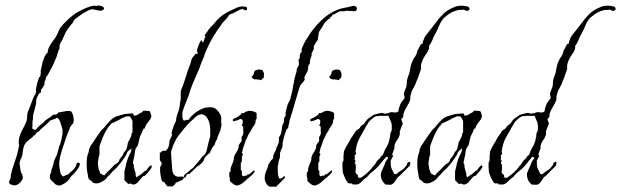

<svg xmlns="http://www.w3.org/2000/svg" viewBox="-20 -684 2316 716"><path d="M205 8Q201 8 197.5 7.5Q194 7 190 5Q187 4 184 1L178 -5Q174 -9 171.5 -11.5Q169 -14 167 -18Q166 -19 166 -26Q166 -34 167 -35Q170 -38 170 -39Q170 -41 171 -42V-45Q171 -49 173 -53.5Q175 -58 176 -63Q178 -67 178.5 -70Q179 -73 180 -76Q180 -79 181 -82Q182 -85 183 -87L189 -100Q191 -104 192 -107Q193 -110 194 -113L197 -124L200 -136Q202 -142 204 -145Q204 -147 205 -150Q206 -153 207 -155L210 -168Q210 -173 212 -179Q213 -182 213 -185Q213 -188 213 -191Q213 -195 213 -199.5Q213 -204 211 -208Q209 -216 207 -222.5Q205 -229 203 -233Q202 -235 201 -237Q200 -239 199 -240Q197 -243 192 -245Q187 -240 181 -239Q177 -238 173.5 -237Q170 -236 168 -235L154 -221L145 -213Q143 -211 140 -209Q137 -207 135 -205L131 -201Q130 -199 127 -196Q124 -193 121 -192Q119 -191 117.5 -189.5Q116 -188 114 -187Q113 -186 113 -184Q113 -183 112 -182L108 -179Q106 -179 104 -177Q103 -175 102.5 -174Q102 -173 102 -173L86 -161Q77 -154 72 -145Q67 -135 65 -120Q64 -104 59 -93Q56 -90 55 -84Q52 -76 53 -72Q54 -70 54 -67Q54 -64 55 -61Q55 -57 55.5 -54Q56 -51 57 -47Q59 -40 63 -32Q65 -30 65 -24Q65 -18 63 -14Q58 -5 49 2Q37 10 27 6Q21 4 21 4Q19 4 17 2Q12 -3 15 -9L20 -21V-29Q22 -39 24.5 -48.5Q27 -58 30 -66Q36 -83 42 -102Q44 -107 45 -112Q46 -117 47 -121Q48 -126 49 -131Q50 -136 51 -140Q52 -141 51 -144Q50 -144 50 -147V-160Q50 -166 52 -172Q57 -189 64 -201Q68 -208 71 -214.5Q74 -221 77 -228Q79 -232 80 -237Q81 -242 81 -247Q81 -260 85 -269L94 -292L103 -316Q104 -319 108 -327Q112 -333 114 -338V-353L117 -364Q117 -369 119 -375L125 -393Q126 -395 127 -396.5Q128 -398 129 -399Q131 -399 131 -406Q133 -412 132 -415Q132 -417 132 -420Q132 -423 133 -425Q134 -430 135 -435Q136 -440 137 -444Q138 -453 143 -464Q144 -467 145 -469.5Q146 -472 147 -474L153 -484L156 -487Q157 -487 159 -489Q158 -490 158 -491V-494Q159 -496 159.5 -498.5Q160 -501 161 -504Q166 -516 173 -525L188 -546Q193 -554 196 -562Q199 -570 204 -579Q215 -594 228 -606Q243 -621 256 -630Q262 -635 269 -638.5Q276 -642 283 -646Q291 -650 299 -653.5Q307 -657 315 -659Q317 -661 320 -661Q324 -661 325 -662Q330 -664 337 -662Q341 -662 343.5 -662.5Q346 -663 348 -664L359 -661Q366 -659 367 -655Q368 -654 368 -651Q365 -648 365 -648Q364 -646 362 -646Q358 -643 347 -645Q337 -647 332 -648Q326 -650 325 -650Q315 -648 306 -643.5Q297 -639 289 -634Q281 -629 273.5 -623Q266 -617 259 -612Q258 -611 256 -608Q254 -605 252 -601Q251 -598 247 -594Q243 -591 241 -586Q239 -584 236.5 -581Q234 -578 232 -575Q230 -571 227.5 -567.5Q225 -564 223 -560Q222 -558 221.5 -555.5Q221 -553 219 -551Q219 -548 215 -542Q214 -536 209 -530Q205 -524 203 -518Q202 -515 202 -510V-502Q200 -498 199 -497Q198 -496 198 -494.5Q198 -493 197 -492Q196 -490 195.5 -487Q195 -484 193 -481Q193 -478 192 -475Q191 -472 190 -470L177 -440L162 -412Q161 -409 157 -403Q153 -399 151 -394Q151 -391 150 -390V-386Q147 -383 147 -380Q145 -376 146 -374Q147 -372 145 -368Q143 -364 140.5 -359.5Q138 -355 134 -351Q132 -347 133 -344Q133 -340 131 -338Q129 -336 128 -336Q128 -336 127 -336Q126 -336 125 -335L116 -316Q115 -313 115 -307Q115 -302 114.5 -298Q114 -294 113 -291L109 -275Q108 -271 106.5 -266.5Q105 -262 104 -257Q104 -252 103 -249V-241Q102 -237 101.5 -233Q101 -229 101 -224Q101 -219 101 -214.5Q101 -210 100 -205Q102 -204 103 -203Q104 -202 105 -202Q105 -200 113 -200Q115 -203 118.5 -206.5Q122 -210 126 -214Q131 -218 135 -221.5Q139 -225 142 -227Q145 -230 146 -232Q150 -236 152 -237L170 -249L174 -253Q175 -254 179 -256Q180 -257 183 -257Q185 -257 187 -256.5Q189 -256 190 -257L194 -260Q195 -262 198 -265Q200 -265 203.5 -265.5Q207 -266 212 -267L229 -270H234Q236 -270 239 -270Q242 -270 245 -269L249 -263Q252 -258 254 -247Q256 -235 254 -227Q253 -224 250 -221Q246 -217 245 -215Q240 -209 239 -202L233 -188Q229 -178 225 -167Q221 -156 218 -145Q214 -134 210.5 -122Q207 -110 204 -99Q203 -95 202.5 -90Q202 -85 201 -80Q201 -74 201 -68Q201 -62 202 -57Q203 -52 204 -47Q205 -42 206 -37Q211 -27 217 -26L226 -31Q232 -31 236 -35L241 -40L251 -49Q253 -51 255.5 -53.5Q258 -56 260 -60Q262 -62 263 -65Q264 -68 265 -71Q265 -76 273 -78Q273 -76 276 -76L278 -74Q278 -70 275 -62Q273 -58 270.5 -55Q268 -52 266 -49Q264 -46 261.5 -43Q259 -40 257 -38Q252 -32 249 -30Q246 -28 244 -25Q243 -23 242 -21.5Q241 -20 240 -18Q238 -15 232 -9Q227 -4 219 1Q212 5 205 8Z M480 4Q476 5 472 3L466 0Q464 2 458 2L444 -12V-45Q445 -46 445 -49Q445 -52 446 -53Q447 -57 448 -61Q449 -65 450 -69Q450 -73 451.5 -77Q453 -81 454 -85Q458 -98 463 -107Q470 -117 470 -131H469Q468 -127 463 -125Q459 -122 456 -118Q454 -114 453 -113Q453 -111 451 -107L439 -89Q436 -85 433 -80.5Q430 -76 426 -72Q424 -70 422 -67Q420 -64 417 -61L406 -50Q405 -49 403.5 -48Q402 -47 400 -45Q398 -42 394 -38Q390 -34 388 -31Q387 -30 385.5 -29Q384 -28 382 -26L376 -18Q371 -13 368 -11Q364 -9 360 -6.5Q356 -4 351 -2Q345 0 340 0Q337 0 334.5 -0.5Q332 -1 329 -2Q325 -3 323 -7Q319 -11 317 -12L311 -16L308 -27Q308 -30 307.5 -33Q307 -36 306 -39Q303 -54 303 -73Q303 -83 304 -91.5Q305 -100 307 -107Q308 -109 309 -112Q310 -115 311 -119Q311 -123 312 -126.5Q313 -130 314 -132Q316 -137 319 -142Q321 -144 323 -147Q325 -150 326 -152L340 -173L355 -194Q359 -200 362 -202Q364 -204 366 -206Q368 -208 370 -210Q378 -221 389 -232Q400 -244 412 -249Q413 -250 414.5 -250Q416 -250 417 -251Q421 -251 422 -252Q424 -253 427.5 -254Q431 -255 435 -256Q443 -259 447 -259L471 -261Q478 -261 478 -257Q475 -253 484 -253Q488 -254 491 -255Q494 -256 495 -257Q499 -261 509 -265Q510 -266 510.5 -266.5Q511 -267 512 -268Q512 -268 515 -271H528Q530 -269 533 -270Q536 -271 538 -269Q539 -268 540 -266Q541 -264 542 -261Q542 -255 545 -252Q543 -244 540 -239Q536 -233 534 -231L528 -223Q526 -221 524.5 -217.5Q523 -214 521 -210Q520 -204 518 -204Q517 -204 517.5 -204.5Q518 -205 516 -205Q515 -205 513 -199Q512 -195 510 -191Q508 -187 506 -183Q502 -176 500 -167Q499 -165 499 -162.5Q499 -160 498 -158Q497 -156 497 -153.5Q497 -151 496 -149Q495 -142 490 -136Q485 -130 484 -123L481 -102Q479 -97 478 -89Q477 -85 476.5 -82.5Q476 -80 476 -78Q476 -74 477 -72.5Q478 -71 479 -70V-62L482 -50Q483 -46 484 -43Q485 -40 486 -37V-29Q487 -26 490 -23H491Q493 -26 496 -28Q498 -29 500 -30Q502 -31 503 -32Q509 -36 511 -38L520 -46Q521 -47 522 -47Q523 -47 523 -47Q524 -47 526 -49Q527 -51 529 -53.5Q531 -56 533 -59Q539 -66 544 -68Q545 -67 545 -66Q545 -65 546 -64Q546 -60 544 -57Q542 -54 541 -53Q540 -50 537 -47L530 -39L522 -30Q520 -28 519 -28Q515 -28 514 -27L509 -22Q507 -20 506 -18.5Q505 -17 504 -16Q501 -13 498.5 -10Q496 -7 494 -4Q488 2 480 4ZM369 -30 376 -38Q378 -40 380 -42Q382 -44 384 -46Q391 -52 397 -59Q401 -63 404 -66.5Q407 -70 411 -72Q412 -73 416 -75Q418 -76 421 -79L425 -86Q425 -88 426 -90Q427 -92 428 -93Q429 -95 433 -99Q437 -103 438 -106Q439 -107 439 -108Q439 -109 440 -110Q441 -112 441 -113Q441 -114 442 -115Q443 -117 446 -120Q450 -124 451 -126Q452 -130 453 -133.5Q454 -137 455 -140Q455 -144 456 -147.5Q457 -151 458 -155Q460 -157 461.5 -160Q463 -163 464 -166Q469 -174 470 -179V-184Q470 -184 472 -188Q473 -188 473 -189Q473 -190 474 -191V-233Q473 -234 473 -235Q473 -236 472 -237Q471 -238 471 -239Q471 -240 470 -241Q468 -245 467 -246Q467 -248 464 -249Q462 -251 458 -250H450Q449 -249 445 -247Q443 -246 441.5 -246Q440 -246 438 -245L424 -237Q417 -233 410 -230L396 -224Q395 -223 394 -222Q393 -221 392 -219Q386 -213 382 -207L374 -194Q367 -181 361.5 -167Q356 -153 351 -139V-107Q350 -106 350 -104.5Q350 -103 349 -101Q348 -99 348 -97.5Q348 -96 347 -94Q347 -93 347 -90.5Q347 -88 346 -84Q345 -80 345 -77.5Q345 -75 345 -74Q345 -68 346 -66Q347 -63 347 -56L350 -48Q353 -44 353 -38Q355 -37 357 -36Q359 -35 360 -34Q362 -32 369 -30Z M604 11Q600 5 598 3L592 -5Q591 -6 587 -6Q583 -10 582 -15Q581 -17 580 -23Q579 -29 578 -37Q577 -42 577 -45.5Q577 -49 577 -53Q577 -61 578 -63Q580 -65 580 -67Q582 -67 582 -70Q584 -78 581 -80Q577 -84 576 -86V-115H579Q582 -120 586 -121Q589 -122 599 -122L601 -125Q601 -125 603 -127Q606 -130 606 -132Q608 -134 608 -135.5Q608 -137 609 -138Q610 -140 610 -142.5Q610 -145 611 -147Q611 -152 612 -155V-160Q614 -165 617 -170Q621 -178 622 -181L621 -185Q618 -187 620 -189Q621 -191 621 -192.5Q621 -194 622 -196Q622 -199 624 -203Q625 -207 626.5 -210.5Q628 -214 629 -218Q631 -222 633 -225.5Q635 -229 636 -233Q638 -238 637 -239Q637 -243 638 -246Q639 -250 640 -253.5Q641 -257 642 -260Q644 -264 645 -267.5Q646 -271 647 -275Q649 -280 649.5 -285.5Q650 -291 651 -296L654 -316V-344Q655 -346 655.5 -348Q656 -350 657 -352Q657 -354 658 -356Q659 -358 660 -360Q662 -365 664 -370Q666 -375 667 -379L673 -398L676 -405Q676 -408 678 -414L684 -431Q686 -436 688 -441Q690 -446 691 -450Q693 -454 693 -456Q693 -458 693.5 -460Q694 -462 695 -464Q697 -469 701 -473Q705 -477 709 -483H717Q717 -485 716.5 -487.5Q716 -490 716 -491Q714 -495 715 -499Q721 -520 730 -534H731L734 -530Q734 -527 736 -525L737 -526Q739 -528 740 -532L743 -541Q743 -543 745 -543Q747 -546 745 -548Q744 -549 744 -550Q744 -551 743 -552L746 -556Q748 -560 749 -561Q751 -563 753 -566Q755 -569 756 -571Q758 -573 760 -576Q762 -579 764 -581Q766 -583 768 -585.5Q770 -588 772 -589Q778 -595 780 -598Q803 -628 841 -645L867 -657Q875 -660 883 -660Q887 -660 891.5 -659.5Q896 -659 900 -658Q902 -651 901 -648L899 -646H892L888 -649Q884 -651 882 -650Q875 -649 867 -644L852 -636L846 -633Q843 -633 839 -631Q835 -630 832 -625L827 -617Q824 -614 824 -614Q823 -613 822.5 -612.5Q822 -612 821 -611L812 -601Q810 -599 808 -596Q806 -593 804 -590Q789 -570 775 -547Q761 -524 750 -498Q747 -492 745 -486Q743 -480 741 -474Q739 -468 736 -462Q733 -456 731 -450L728 -442L725 -433L698 -370Q695 -363 692.5 -356Q690 -349 688 -342Q686 -335 683.5 -328Q681 -321 678 -314Q674 -304 669.5 -292.5Q665 -281 661 -269Q660 -265 660 -256Q660 -235 667 -234L675 -237H683Q691 -250 709 -264Q727 -277 744 -282Q747 -282 748 -283H752Q755 -284 758 -284Q761 -284 764 -284Q778 -284 786 -277Q799 -265 804 -251Q806 -245 805 -241V-230Q805 -228 805 -225Q805 -222 806 -219Q806 -214 804 -208Q803 -200 799 -191Q797 -187 795.5 -183Q794 -179 792 -175Q791 -172 790.5 -170Q790 -168 790 -166Q788 -164 788 -162Q787 -161 786.5 -160Q786 -159 785 -158L782 -150L779 -141L776 -139Q776 -139 774 -137Q770 -131 769 -128Q767 -123 764 -118Q764 -115 763 -114Q760 -111 757 -110L747 -100Q743 -96 741 -90Q739 -83 735 -79Q734 -76 729 -73Q725 -69 721 -67Q713 -62 707 -55Q703 -51 699.5 -47.5Q696 -44 692 -41L688 -37Q686 -35 684 -35Q683 -34 680 -35Q680 -35 679 -35Q678 -35 677 -34Q676 -30 673 -27Q673 -25 672 -23Q671 -21 670 -19Q670 -19 670 -19.5Q670 -20 669 -21L666 -24V-28Q668 -33 671 -35L677 -39L686 -47Q690 -51 696 -55Q699 -58 699 -58Q700 -58 702 -60Q706 -65 710 -70Q714 -75 718 -79Q722 -84 726 -89Q730 -94 734 -99Q736 -102 740 -105Q745 -108 746 -112Q751 -120 752 -128Q753 -133 754 -137.5Q755 -142 756 -147Q757 -151 758 -154Q759 -157 760 -161Q761 -165 762 -168.5Q763 -172 764 -176V-198Q764 -218 758 -234Q750 -253 737 -257Q731 -259 726 -257Q723 -256 720.5 -255Q718 -254 716 -253Q708 -248 702 -241L687 -227Q677 -217 667 -205Q657 -193 647 -180Q637 -167 630.5 -152.5Q624 -138 619 -122Q618 -119 618 -112Q618 -108 618.5 -103Q619 -98 619 -95Q620 -85 620.5 -75Q621 -65 622 -55Q622 -35 636 -27Q640 -25 645 -25Q651 -25 655.5 -25.5Q660 -26 664 -25L666 -23V-20Q663 -17 663 -17Q663 -16 661 -14Q660 -13 658.5 -12Q657 -11 655 -11Q653 -10 651.5 -9.5Q650 -9 648 -8L642 -5Q640 -5 636 -3Q634 -1 634 0Q634 2 632 4Q630 8 628 6Q626 6 626 11Z M954 -385Q951 -385 950 -386Q949 -387 947 -387Q941 -387 938 -388H930Q924 -390 923 -391Q922 -393 918 -397V-398Q923 -400 923 -403Q925 -405 925.5 -407Q926 -409 927 -411Q927 -413 928 -415.5Q929 -418 930 -419Q933 -423 938 -423Q939 -424 939.5 -424Q940 -424 940 -424Q942 -424 943 -425Q947 -425 950.5 -424.5Q954 -424 958 -423Q960 -420 961 -418Q962 -416 963 -414Q965 -408 965 -405H964V-395Q961 -392 959 -391Q955 -387 954 -385ZM864 8Q857 8 847 0Q846 -1 845 -2Q844 -3 843 -4Q842 -4 839 -7Q839 -7 837 -13Q837 -15 837 -18Q837 -21 836 -23Q835 -26 835 -29Q835 -32 835 -34Q835 -41 836 -42L838 -44Q840 -44 840 -45V-56Q842 -60 842 -63Q844 -65 844 -67Q844 -69 845 -70Q846 -72 847 -74.5Q848 -77 849 -79L852 -89V-96Q855 -108 861 -115Q867 -124 870 -134V-141Q871 -144 875 -150Q880 -155 881 -159V-173Q883 -175 883 -177Q885 -178 885 -179Q885 -180 886 -181Q887 -185 887.5 -188.5Q888 -192 887 -196V-212L881 -216Q881 -217 882 -217V-218Q885 -221 885 -226V-237L880 -239Q880 -239 876 -241Q874 -239 871 -238Q869 -237 867 -236Q865 -235 863 -235Q861 -234 858.5 -233.5Q856 -233 854 -232Q850 -232 849 -233Q848 -234 848 -237Q849 -237 849 -240Q853 -241 857 -244Q859 -244 861 -245Q863 -246 864 -247Q866 -249 868.5 -250Q871 -251 872 -252Q876 -256 879 -258Q880 -260 880.5 -261Q881 -262 881 -262Q884 -264 886 -262Q889 -262 890 -263L896 -267L905 -270Q907 -270 908.5 -270.5Q910 -271 911 -271Q913 -271 916 -270.5Q919 -270 923 -269Q935 -266 937 -261V-241Q933 -237 933 -233V-227Q932 -226 930 -221Q929 -217 926 -214Q922 -209 919 -203Q916 -197 913 -192Q909 -187 906 -181Q903 -175 901 -170Q899 -166 897 -162Q895 -158 894 -153L888 -136Q887 -134 886 -131Q885 -128 885 -125Q884 -122 883.5 -119Q883 -116 882 -113Q884 -112 884.5 -110.5Q885 -109 886 -108L882 -100V-83Q882 -83 880 -79Q879 -79 879 -78Q879 -77 878 -76V-51Q881 -48 881 -47Q883 -43 882 -40V-31L885 -28L888 -26Q890 -28 894 -29Q899 -29 902 -30Q902 -33 903 -34H909L919 -42Q927 -49 928 -49L929 -48Q931 -44 926 -39Q923 -34 918 -30L908 -21Q905 -19 902 -16.5Q899 -14 895 -10Q888 -3 880 2Q873 6 864 8Z M984 12 982 10Q979 9 975 3Q967 -8 967 -19Q967 -30 970 -39Q973 -48 977 -56Q979 -62 979 -63Q979 -66 981 -70Q983 -74 986 -79Q989 -84 994 -89L997 -92Q997 -93 999 -95V-104Q1000 -106 1000.5 -107.5Q1001 -109 1002 -110Q1002 -112 1003 -114Q1004 -116 1005 -118Q1007 -120 1008 -123Q1009 -126 1010 -128Q1010 -133 1014 -139Q1015 -141 1016 -143Q1017 -145 1017 -147Q1019 -149 1019 -151.5Q1019 -154 1020 -156V-171Q1021 -173 1022 -174.5Q1023 -176 1024 -178Q1025 -180 1026 -182Q1027 -184 1028 -186L1031 -201Q1031 -205 1031.5 -209Q1032 -213 1033 -217Q1034 -219 1035 -220.5Q1036 -222 1036 -223Q1038 -225 1038 -227Q1038 -229 1039 -230V-243Q1040 -244 1040.5 -245Q1041 -246 1042 -247Q1042 -248 1043 -249.5Q1044 -251 1045 -252V-260Q1045 -266 1046 -269L1050 -285Q1052 -294 1056 -301Q1058 -306 1060 -308Q1060 -310 1061 -312Q1062 -314 1063 -316Q1064 -317 1064 -320Q1064 -324 1065 -325L1068 -337L1071 -350Q1071 -354 1072 -356Q1072 -361 1073 -364Q1075 -370 1076 -376Q1077 -382 1078 -389Q1080 -396 1081.5 -402.5Q1083 -409 1085 -414Q1087 -420 1086 -422Q1086 -424 1086.5 -426Q1087 -428 1088 -430Q1089 -432 1090 -433Q1091 -434 1091 -435Q1093 -436 1093 -437.5Q1093 -439 1094 -440Q1096 -445 1094 -453Q1092 -463 1096 -465Q1098 -467 1098 -467V-476Q1098 -479 1100 -485Q1102 -487 1103 -489Q1103 -489 1106 -492Q1104 -494 1105 -498Q1105 -504 1106 -505L1115 -524Q1117 -529 1120 -533Q1123 -537 1125 -541Q1145 -575 1173 -603Q1202 -633 1239 -648Q1245 -650 1251.5 -652Q1258 -654 1265 -655Q1279 -657 1292 -661Q1295 -662 1299 -662Q1307 -662 1310 -656Q1311 -654 1311 -649H1310Q1310 -645 1305 -643Q1301 -641 1298 -642Q1295 -643 1289 -643Q1286 -643 1283 -643Q1280 -643 1276 -644Q1269 -644 1263 -642H1247Q1242 -640 1237 -637L1227 -631Q1226 -630 1223 -630Q1221 -630 1220 -629Q1219 -628 1219 -626Q1219 -625 1218 -624L1212 -620Q1211 -619 1211 -617Q1211 -616 1209 -614H1207Q1206 -613 1205.5 -613Q1205 -613 1205 -613L1199 -607Q1195 -604 1193 -601Q1188 -596 1185 -589Q1183 -585 1181 -582Q1179 -579 1177 -576Q1174 -573 1173 -571Q1172 -570 1171 -567.5Q1170 -565 1169 -563Q1168 -559 1168 -556Q1168 -553 1167 -550L1165 -536Q1165 -536 1163 -532Q1163 -532 1160 -529Q1159 -527 1158 -525.5Q1157 -524 1156 -522Q1155 -520 1154 -518.5Q1153 -517 1152 -515Q1150 -513 1150 -512V-501Q1149 -499 1148 -497Q1147 -495 1146 -493Q1145 -491 1144 -489Q1143 -487 1142 -485V-475Q1141 -474 1140 -472Q1139 -470 1139 -468Q1138 -466 1137.5 -463.5Q1137 -461 1136 -459Q1135 -456 1136 -453Q1136 -449 1135 -447Q1135 -446 1134.5 -445.5Q1134 -445 1134 -444Q1133 -444 1131 -442Q1130 -440 1130 -437.5Q1130 -435 1129 -433Q1129 -431 1129 -428Q1129 -425 1128 -423Q1127 -416 1122 -410Q1117 -402 1116 -397Q1115 -395 1115 -391Q1118 -388 1116 -386Q1112 -379 1105 -372Q1099 -366 1096 -355L1081 -305Q1077 -292 1073.5 -279Q1070 -266 1065 -252Q1064 -248 1063 -244Q1062 -240 1060 -236Q1060 -232 1059 -228Q1058 -224 1057 -220L1054 -205H1052Q1051 -204 1050.5 -203Q1050 -202 1048 -200Q1043 -187 1040 -177L1034 -151V-140Q1033 -136 1032 -133Q1031 -130 1029 -127Q1028 -123 1026.5 -120Q1025 -117 1024 -113V-97Q1023 -96 1023 -94.5Q1023 -93 1022 -91Q1021 -90 1021 -88.5Q1021 -87 1020 -85Q1018 -79 1018 -75Q1018 -71 1016 -65Q1015 -58 1016 -45Q1016 -33 1018 -27Q1019 -26 1019 -25Q1019 -24 1020 -23Q1020 -20 1022 -18H1026Q1028 -20 1030 -20Q1030 -20 1031 -20Q1032 -20 1033 -21Q1034 -22 1035 -23Q1036 -24 1037 -25Q1037 -26 1041 -28V-27Q1043 -25 1043 -22L1032 -10L1020 2Q1017 4 1015 7Q1013 10 1010 12Z M1243 -385Q1240 -385 1239 -386Q1238 -387 1236 -387Q1230 -387 1227 -388H1219Q1213 -390 1212 -391Q1211 -393 1207 -397V-398Q1212 -400 1212 -403Q1214 -405 1214.5 -407Q1215 -409 1216 -411Q1216 -413 1217 -415.5Q1218 -418 1219 -419Q1222 -423 1227 -423Q1228 -424 1228.5 -424Q1229 -424 1229 -424Q1231 -424 1232 -425Q1236 -425 1239.5 -424.5Q1243 -424 1247 -423Q1249 -420 1250 -418Q1251 -416 1252 -414Q1254 -408 1254 -405H1253V-395Q1250 -392 1248 -391Q1244 -387 1243 -385ZM1153 8Q1146 8 1136 0Q1135 -1 1134 -2Q1133 -3 1132 -4Q1131 -4 1128 -7Q1128 -7 1126 -13Q1126 -15 1126 -18Q1126 -21 1125 -23Q1124 -26 1124 -29Q1124 -32 1124 -34Q1124 -41 1125 -42L1127 -44Q1129 -44 1129 -45V-56Q1131 -60 1131 -63Q1133 -65 1133 -67Q1133 -69 1134 -70Q1135 -72 1136 -74.5Q1137 -77 1138 -79L1141 -89V-96Q1144 -108 1150 -115Q1156 -124 1159 -134V-141Q1160 -144 1164 -150Q1169 -155 1170 -159V-173Q1172 -175 1172 -177Q1174 -178 1174 -179Q1174 -180 1175 -181Q1176 -185 1176.5 -188.5Q1177 -192 1176 -196V-212L1170 -216Q1170 -217 1171 -217V-218Q1174 -221 1174 -226V-237L1169 -239Q1169 -239 1165 -241Q1163 -239 1160 -238Q1158 -237 1156 -236Q1154 -235 1152 -235Q1150 -234 1147.5 -233.5Q1145 -233 1143 -232Q1139 -232 1138 -233Q1137 -234 1137 -237Q1138 -237 1138 -240Q1142 -241 1146 -244Q1148 -244 1150 -245Q1152 -246 1153 -247Q1155 -249 1157.5 -250Q1160 -251 1161 -252Q1165 -256 1168 -258Q1169 -260 1169.5 -261Q1170 -262 1170 -262Q1173 -264 1175 -262Q1178 -262 1179 -263L1185 -267L1194 -270Q1196 -270 1197.5 -270.5Q1199 -271 1200 -271Q1202 -271 1205 -270.5Q1208 -270 1212 -269Q1224 -266 1226 -261V-241Q1222 -237 1222 -233V-227Q1221 -226 1219 -221Q1218 -217 1215 -214Q1211 -209 1208 -203Q1205 -197 1202 -192Q1198 -187 1195 -181Q1192 -175 1190 -170Q1188 -166 1186 -162Q1184 -158 1183 -153L1177 -136Q1176 -134 1175 -131Q1174 -128 1174 -125Q1173 -122 1172.5 -119Q1172 -116 1171 -113Q1173 -112 1173.5 -110.5Q1174 -109 1175 -108L1171 -100V-83Q1171 -83 1169 -79Q1168 -79 1168 -78Q1168 -77 1167 -76V-51Q1170 -48 1170 -47Q1172 -43 1171 -40V-31L1174 -28L1177 -26Q1179 -28 1183 -29Q1188 -29 1191 -30Q1191 -33 1192 -34H1198L1208 -42Q1216 -49 1217 -49L1218 -48Q1220 -44 1215 -39Q1212 -34 1207 -30L1197 -21Q1194 -19 1191 -16.5Q1188 -14 1184 -10Q1177 -3 1169 2Q1162 6 1153 8Z M1434 5Q1428 5 1424 4.5Q1420 4 1417 4L1409 -5Q1406 -8 1403 -16Q1400 -25 1400 -31Q1400 -39 1403 -45L1414 -70Q1415 -71 1415 -72.5Q1415 -74 1416 -75Q1416 -78 1418 -80Q1419 -82 1420 -83.5Q1421 -85 1422 -87Q1424 -89 1425.5 -91Q1427 -93 1427 -95V-96Q1426 -99 1420 -99Q1418 -96 1414 -92Q1409 -87 1407 -84Q1403 -79 1399 -73.5Q1395 -68 1390 -63Q1385 -58 1379.5 -53Q1374 -48 1369 -44Q1362 -40 1356 -32Q1349 -23 1342 -19Q1339 -17 1335.5 -13.5Q1332 -10 1328 -6Q1320 2 1312 4H1295Q1294 0 1290 0H1281Q1276 -2 1274 -7L1268 -17L1260 -36Q1257 -45 1257 -64V-77Q1258 -78 1258 -79Q1258 -80 1259 -81Q1260 -83 1260 -84Q1260 -85 1261 -86V-97Q1261 -101 1261 -104.5Q1261 -108 1262 -111Q1262 -120 1264 -123Q1267 -129 1270 -135Q1273 -141 1277 -147Q1281 -153 1284 -159Q1287 -165 1291 -172Q1293 -174 1295 -177Q1297 -180 1298 -182Q1300 -184 1301.5 -187Q1303 -190 1305 -192Q1306 -196 1311 -199L1319 -204Q1322 -207 1323 -209Q1324 -212 1327 -215L1336 -221Q1342 -227 1343 -230Q1347 -236 1351 -240L1359 -246L1368 -252Q1372 -256 1381 -258Q1385 -259 1389 -260Q1393 -261 1397 -262Q1403 -264 1409 -262Q1415 -259 1420 -261Q1428 -261 1435 -265Q1441 -267 1447 -265Q1455 -264 1459 -265Q1467 -268 1466 -271Q1466 -273 1466.5 -275.5Q1467 -278 1468 -281Q1469 -284 1470 -287Q1471 -290 1472 -293Q1475 -301 1479 -305Q1480 -308 1485 -313Q1489 -317 1489 -322Q1485 -328 1487 -339L1493 -355Q1497 -362 1497 -374Q1497 -386 1500 -393L1506 -410Q1508 -415 1508.5 -420Q1509 -425 1510 -430Q1511 -435 1512.5 -440Q1514 -445 1515 -449Q1517 -453 1518.5 -456.5Q1520 -460 1522 -464Q1524 -468 1527 -471.5Q1530 -475 1531 -479Q1533 -481 1533.5 -483.5Q1534 -486 1535 -488Q1535 -490 1536 -493Q1537 -496 1538 -498Q1540 -500 1541.5 -503Q1543 -506 1544 -509Q1546 -512 1547.5 -515Q1549 -518 1550 -520H1554Q1557 -522 1557 -529L1560 -536L1563 -544Q1566 -549 1569 -553.5Q1572 -558 1576 -562Q1580 -567 1583.5 -571.5Q1587 -576 1591 -581Q1598 -590 1604.5 -598.5Q1611 -607 1617 -615Q1624 -623 1631.5 -630.5Q1639 -638 1649 -645Q1662 -653 1680 -660Q1682 -661 1684.5 -661Q1687 -661 1688 -662Q1694 -662 1697 -663Q1716 -663 1728 -658L1731 -651Q1731 -647 1726 -645Q1723 -642 1719 -644Q1717 -644 1715.5 -645Q1714 -646 1712 -647Q1708 -649 1700 -647Q1696 -647 1692.5 -647Q1689 -647 1687 -646Q1674 -643 1663.5 -637.5Q1653 -632 1644 -624Q1629 -615 1618 -589Q1613 -576 1607 -565Q1601 -554 1596 -544Q1595 -541 1594 -538Q1593 -535 1591 -532Q1588 -524 1584 -519L1580 -513V-507Q1580 -502 1578 -498Q1576 -494 1574 -490L1564 -475Q1562 -471 1559.5 -467Q1557 -463 1555 -458Q1554 -456 1553.5 -453Q1553 -450 1551 -446Q1549 -438 1550 -434Q1551 -430 1549 -424L1540 -398Q1538 -391 1535 -385Q1532 -379 1530 -372Q1527 -365 1523 -358Q1521 -354 1519 -351Q1517 -348 1516 -345L1513 -335L1510 -324V-313Q1508 -306 1504.5 -299.5Q1501 -293 1497 -286Q1493 -279 1489.5 -272Q1486 -265 1484 -257V-248Q1483 -247 1482 -246Q1481 -245 1480 -244Q1478 -243 1476 -238Q1478 -236 1479 -231Q1482 -225 1482 -223Q1482 -220 1479 -217Q1478 -215 1477.5 -212Q1477 -209 1475 -207Q1475 -205 1474 -202Q1473 -199 1472 -197Q1471 -197 1471 -196V-183Q1468 -171 1461 -162Q1454 -153 1451 -141V-131L1447 -121Q1446 -118 1445 -115Q1444 -112 1443 -110Q1442 -107 1444 -105Q1447 -103 1445 -101L1442 -94Q1441 -92 1439.5 -90Q1438 -88 1437 -86V-77Q1437 -65 1439 -59Q1441 -52 1445 -46L1448 -40Q1448 -37 1451 -35Q1455 -34 1458 -35Q1460 -36 1463 -39Q1470 -45 1479 -50Q1488 -56 1494 -65Q1497 -68 1498 -72Q1498 -77 1503 -79Q1510 -83 1510 -77Q1510 -73 1509.5 -70.5Q1509 -68 1508 -66L1471 -29Q1469 -28 1466 -25Q1463 -23 1461 -20L1452 -6Q1446 2 1440 4Q1439 5 1434 5ZM1320 -21Q1323 -20 1327 -22Q1329 -24 1331 -25Q1333 -26 1334 -27Q1351 -39 1364 -54Q1368 -60 1371 -63Q1377 -69 1379 -72Q1380 -73 1382 -77Q1384 -81 1385 -82Q1387 -85 1390 -88Q1393 -91 1397 -94Q1397 -94 1399 -98L1401 -101Q1403 -103 1405 -104Q1405 -104 1408 -107L1411 -114L1414 -122Q1417 -130 1421 -135Q1423 -139 1425 -142.5Q1427 -146 1428 -150Q1429 -152 1430 -155Q1431 -158 1432 -162Q1432 -166 1433 -169.5Q1434 -173 1435 -175V-185Q1436 -187 1437 -189Q1438 -191 1438 -192Q1440 -194 1440 -196.5Q1440 -199 1441 -201V-210Q1441 -225 1437 -232Q1432 -243 1429 -252H1393Q1391 -250 1388 -251Q1386 -252 1381 -250Q1378 -249 1372 -245Q1367 -240 1364 -238Q1360 -235 1356.5 -231Q1353 -227 1351 -222Q1348 -217 1345 -212.5Q1342 -208 1340 -203Q1335 -194 1329.5 -185Q1324 -176 1319 -166Q1314 -156 1311 -144.5Q1308 -133 1306 -120Q1306 -116 1307 -114Q1308 -112 1308 -109Q1306 -107 1305 -107Q1304 -107 1302 -105Q1305 -98 1302 -90Q1306 -85 1306 -82Q1303 -79 1302 -76Q1305 -75 1306 -71Q1307 -68 1307 -60Q1307 -57 1307 -54Q1307 -51 1306 -48V-39Q1312 -33 1314 -32Q1315 -30 1315 -28Q1315 -26 1315 -25Q1311 -23 1320 -21Z M1713 4Q1709 5 1705 3L1699 0Q1697 2 1691 2L1677 -12V-45Q1678 -46 1678 -49Q1678 -52 1679 -53Q1680 -57 1681 -61Q1682 -65 1683 -69Q1683 -73 1684.5 -77Q1686 -81 1687 -85Q1691 -98 1696 -107Q1703 -117 1703 -131H1702Q1701 -127 1696 -125Q1692 -122 1689 -118Q1687 -114 1686 -113Q1686 -111 1684 -107L1672 -89Q1669 -85 1666 -80.5Q1663 -76 1659 -72Q1657 -70 1655 -67Q1653 -64 1650 -61L1639 -50Q1638 -49 1636.5 -48Q1635 -47 1633 -45Q1631 -42 1627 -38Q1623 -34 1621 -31Q1620 -30 1618.5 -29Q1617 -28 1615 -26L1609 -18Q1604 -13 1601 -11Q1597 -9 1593 -6.5Q1589 -4 1584 -2Q1578 0 1573 0Q1570 0 1567.5 -0.5Q1565 -1 1562 -2Q1558 -3 1556 -7Q1552 -11 1550 -12L1544 -16L1541 -27Q1541 -30 1540.5 -33Q1540 -36 1539 -39Q1536 -54 1536 -73Q1536 -83 1537 -91.5Q1538 -100 1540 -107Q1541 -109 1542 -112Q1543 -115 1544 -119Q1544 -123 1545 -126.5Q1546 -130 1547 -132Q1549 -137 1552 -142Q1554 -144 1556 -147Q1558 -150 1559 -152L1573 -173L1588 -194Q1592 -200 1595 -202Q1597 -204 1599 -206Q1601 -208 1603 -210Q1611 -221 1622 -232Q1633 -244 1645 -249Q1646 -250 1647.5 -250Q1649 -250 1650 -251Q1654 -251 1655 -252Q1657 -253 1660.5 -254Q1664 -255 1668 -256Q1676 -259 1680 -259L1704 -261Q1711 -261 1711 -257Q1708 -253 1717 -253Q1721 -254 1724 -255Q1727 -256 1728 -257Q1732 -261 1742 -265Q1743 -266 1743.5 -266.5Q1744 -267 1745 -268Q1745 -268 1748 -271H1761Q1763 -269 1766 -270Q1769 -271 1771 -269Q1772 -268 1773 -266Q1774 -264 1775 -261Q1775 -255 1778 -252Q1776 -244 1773 -239Q1769 -233 1767 -231L1761 -223Q1759 -221 1757.5 -217.5Q1756 -214 1754 -210Q1753 -204 1751 -204Q1750 -204 1750.5 -204.5Q1751 -205 1749 -205Q1748 -205 1746 -199Q1745 -195 1743 -191Q1741 -187 1739 -183Q1735 -176 1733 -167Q1732 -165 1732 -162.5Q1732 -160 1731 -158Q1730 -156 1730 -153.5Q1730 -151 1729 -149Q1728 -142 1723 -136Q1718 -130 1717 -123L1714 -102Q1712 -97 1711 -89Q1710 -85 1709.5 -82.5Q1709 -80 1709 -78Q1709 -74 1710 -72.5Q1711 -71 1712 -70V-62L1715 -50Q1716 -46 1717 -43Q1718 -40 1719 -37V-29Q1720 -26 1723 -23H1724Q1726 -26 1729 -28Q1731 -29 1733 -30Q1735 -31 1736 -32Q1742 -36 1744 -38L1753 -46Q1754 -47 1755 -47Q1756 -47 1756 -47Q1757 -47 1759 -49Q1760 -51 1762 -53.5Q1764 -56 1766 -59Q1772 -66 1777 -68Q1778 -67 1778 -66Q1778 -65 1779 -64Q1779 -60 1777 -57Q1775 -54 1774 -53Q1773 -50 1770 -47L1763 -39L1755 -30Q1753 -28 1752 -28Q1748 -28 1747 -27L1742 -22Q1740 -20 1739 -18.5Q1738 -17 1737 -16Q1734 -13 1731.5 -10Q1729 -7 1727 -4Q1721 2 1713 4ZM1602 -30 1609 -38Q1611 -40 1613 -42Q1615 -44 1617 -46Q1624 -52 1630 -59Q1634 -63 1637 -66.5Q1640 -70 1644 -72Q1645 -73 1649 -75Q1651 -76 1654 -79L1658 -86Q1658 -88 1659 -90Q1660 -92 1661 -93Q1662 -95 1666 -99Q1670 -103 1671 -106Q1672 -107 1672 -108Q1672 -109 1673 -110Q1674 -112 1674 -113Q1674 -114 1675 -115Q1676 -117 1679 -120Q1683 -124 1684 -126Q1685 -130 1686 -133.5Q1687 -137 1688 -140Q1688 -144 1689 -147.5Q1690 -151 1691 -155Q1693 -157 1694.5 -160Q1696 -163 1697 -166Q1702 -174 1703 -179V-184Q1703 -184 1705 -188Q1706 -188 1706 -189Q1706 -190 1707 -191V-233Q1706 -234 1706 -235Q1706 -236 1705 -237Q1704 -238 1704 -239Q1704 -240 1703 -241Q1701 -245 1700 -246Q1700 -248 1697 -249Q1695 -251 1691 -250H1683Q1682 -249 1678 -247Q1676 -246 1674.5 -246Q1673 -246 1671 -245L1657 -237Q1650 -233 1643 -230L1629 -224Q1628 -223 1627 -222Q1626 -221 1625 -219Q1619 -213 1615 -207L1607 -194Q1600 -181 1594.5 -167Q1589 -153 1584 -139V-107Q1583 -106 1583 -104.5Q1583 -103 1582 -101Q1581 -99 1581 -97.5Q1581 -96 1580 -94Q1580 -93 1580 -90.5Q1580 -88 1579 -84Q1578 -80 1578 -77.5Q1578 -75 1578 -74Q1578 -68 1579 -66Q1580 -63 1580 -56L1583 -48Q1586 -44 1586 -38Q1588 -37 1590 -36Q1592 -35 1593 -34Q1595 -32 1602 -30Z M1979 5Q1973 5 1969 4.5Q1965 4 1962 4L1954 -5Q1951 -8 1948 -16Q1945 -25 1945 -31Q1945 -39 1948 -45L1959 -70Q1960 -71 1960 -72.5Q1960 -74 1961 -75Q1961 -78 1963 -80Q1964 -82 1965 -83.5Q1966 -85 1967 -87Q1969 -89 1970.5 -91Q1972 -93 1972 -95V-96Q1971 -99 1965 -99Q1963 -96 1959 -92Q1954 -87 1952 -84Q1948 -79 1944 -73.5Q1940 -68 1935 -63Q1930 -58 1924.5 -53Q1919 -48 1914 -44Q1907 -40 1901 -32Q1894 -23 1887 -19Q1884 -17 1880.5 -13.5Q1877 -10 1873 -6Q1865 2 1857 4H1840Q1839 0 1835 0H1826Q1821 -2 1819 -7L1813 -17L1805 -36Q1802 -45 1802 -64V-77Q1803 -78 1803 -79Q1803 -80 1804 -81Q1805 -83 1805 -84Q1805 -85 1806 -86V-97Q1806 -101 1806 -104.5Q1806 -108 1807 -111Q1807 -120 1809 -123Q1812 -129 1815 -135Q1818 -141 1822 -147Q1826 -153 1829 -159Q1832 -165 1836 -172Q1838 -174 1840 -177Q1842 -180 1843 -182Q1845 -184 1846.5 -187Q1848 -190 1850 -192Q1851 -196 1856 -199L1864 -204Q1867 -207 1868 -209Q1869 -212 1872 -215L1881 -221Q1887 -227 1888 -230Q1892 -236 1896 -240L1904 -246L1913 -252Q1917 -256 1926 -258Q1930 -259 1934 -260Q1938 -261 1942 -262Q1948 -264 1954 -262Q1960 -259 1965 -261Q1973 -261 1980 -265Q1986 -267 1992 -265Q2000 -264 2004 -265Q2012 -268 2011 -271Q2011 -273 2011.5 -275.5Q2012 -278 2013 -281Q2014 -284 2015 -287Q2016 -290 2017 -293Q2020 -301 2024 -305Q2025 -308 2030 -313Q2034 -317 2034 -322Q2030 -328 2032 -339L2038 -355Q2042 -362 2042 -374Q2042 -386 2045 -393L2051 -410Q2053 -415 2053.5 -420Q2054 -425 2055 -430Q2056 -435 2057.5 -440Q2059 -445 2060 -449Q2062 -453 2063.5 -456.5Q2065 -460 2067 -464Q2069 -468 2072 -471.5Q2075 -475 2076 -479Q2078 -481 2078.5 -483.5Q2079 -486 2080 -488Q2080 -490 2081 -493Q2082 -496 2083 -498Q2085 -500 2086.5 -503Q2088 -506 2089 -509Q2091 -512 2092.5 -515Q2094 -518 2095 -520H2099Q2102 -522 2102 -529L2105 -536L2108 -544Q2111 -549 2114 -553.5Q2117 -558 2121 -562Q2125 -567 2128.5 -571.5Q2132 -576 2136 -581Q2143 -590 2149.5 -598.5Q2156 -607 2162 -615Q2169 -623 2176.5 -630.5Q2184 -638 2194 -645Q2207 -653 2225 -660Q2227 -661 2229.5 -661Q2232 -661 2233 -662Q2239 -662 2242 -663Q2261 -663 2273 -658L2276 -651Q2276 -647 2271 -645Q2268 -642 2264 -644Q2262 -644 2260.5 -645Q2259 -646 2257 -647Q2253 -649 2245 -647Q2241 -647 2237.5 -647Q2234 -647 2232 -646Q2219 -643 2208.5 -637.5Q2198 -632 2189 -624Q2174 -615 2163 -589Q2158 -576 2152 -565Q2146 -554 2141 -544Q2140 -541 2139 -538Q2138 -535 2136 -532Q2133 -524 2129 -519L2125 -513V-507Q2125 -502 2123 -498Q2121 -494 2119 -490L2109 -475Q2107 -471 2104.5 -467Q2102 -463 2100 -458Q2099 -456 2098.5 -453Q2098 -450 2096 -446Q2094 -438 2095 -434Q2096 -430 2094 -424L2085 -398Q2083 -391 2080 -385Q2077 -379 2075 -372Q2072 -365 2068 -358Q2066 -354 2064 -351Q2062 -348 2061 -345L2058 -335L2055 -324V-313Q2053 -306 2049.5 -299.5Q2046 -293 2042 -286Q2038 -279 2034.5 -272Q2031 -265 2029 -257V-248Q2028 -247 2027 -246Q2026 -245 2025 -244Q2023 -243 2021 -238Q2023 -236 2024 -231Q2027 -225 2027 -223Q2027 -220 2024 -217Q2023 -215 2022.5 -212Q2022 -209 2020 -207Q2020 -205 2019 -202Q2018 -199 2017 -197Q2016 -197 2016 -196V-183Q2013 -171 2006 -162Q1999 -153 1996 -141V-131L1992 -121Q1991 -118 1990 -115Q1989 -112 1988 -110Q1987 -107 1989 -105Q1992 -103 1990 -101L1987 -94Q1986 -92 1984.5 -90Q1983 -88 1982 -86V-77Q1982 -65 1984 -59Q1986 -52 1990 -46L1993 -40Q1993 -37 1996 -35Q2000 -34 2003 -35Q2005 -36 2008 -39Q2015 -45 2024 -50Q2033 -56 2039 -65Q2042 -68 2043 -72Q2043 -77 2048 -79Q2055 -83 2055 -77Q2055 -73 2054.5 -70.5Q2054 -68 2053 -66L2016 -29Q2014 -28 2011 -25Q2008 -23 2006 -20L1997 -6Q1991 2 1985 4Q1984 5 1979 5ZM1865 -21Q1868 -20 1872 -22Q1874 -24 1876 -25Q1878 -26 1879 -27Q1896 -39 1909 -54Q1913 -60 1916 -63Q1922 -69 1924 -72Q1925 -73 1927 -77Q1929 -81 1930 -82Q1932 -85 1935 -88Q1938 -91 1942 -94Q1942 -94 1944 -98L1946 -101Q1948 -103 1950 -104Q1950 -104 1953 -107L1956 -114L1959 -122Q1962 -130 1966 -135Q1968 -139 1970 -142.5Q1972 -146 1973 -150Q1974 -152 1975 -155Q1976 -158 1977 -162Q1977 -166 1978 -169.5Q1979 -173 1980 -175V-185Q1981 -187 1982 -189Q1983 -191 1983 -192Q1985 -194 1985 -196.5Q1985 -199 1986 -201V-210Q1986 -225 1982 -232Q1977 -243 1974 -252H1938Q1936 -250 1933 -251Q1931 -252 1926 -250Q1923 -249 1917 -245Q1912 -240 1909 -238Q1905 -235 1901.5 -231Q1898 -227 1896 -222Q1893 -217 1890 -212.5Q1887 -208 1885 -203Q1880 -194 1874.5 -185Q1869 -176 1864 -166Q1859 -156 1856 -144.5Q1853 -133 1851 -120Q1851 -116 1852 -114Q1853 -112 1853 -109Q1851 -107 1850 -107Q1849 -107 1847 -105Q1850 -98 1847 -90Q1851 -85 1851 -82Q1848 -79 1847 -76Q1850 -75 1851 -71Q1852 -68 1852 -60Q1852 -57 1852 -54Q1852 -51 1851 -48V-39Q1857 -33 1859 -32Q1860 -30 1860 -28Q1860 -26 1860 -25Q1856 -23 1865 -21Z"/></svg>

Font: Estonia
Style: Regular
Weight: 400
Designer: Robert E. Leuschke
Foundry: Robert E. Leuschke
Version: Version 1.014; ttfautohint (v1.8.3)